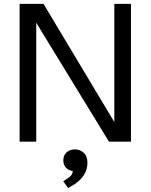

<svg xmlns="http://www.w3.org/2000/svg" viewBox="-20 -723 769 980"><path d="M80.1 0V-703.1H202.1L563.5 -100.1V-703.1H648.4V0H536.1L165 -606.9V0ZM327.6 236.8 302.7 201.7 312.5 195.8Q334 183.1 342.5 172.9Q351.1 162.6 351.1 149.9Q329.6 147 316.4 132.6Q303.2 118.2 303.2 95.2Q303.2 69.8 319.8 54.7Q336.4 39.6 362.8 39.6Q388.7 39.6 407.5 56.9Q426.3 74.2 426.3 107.9Q426.3 145 405.5 174.6Q384.8 204.1 347.2 225.6Z"/></svg>

Font: Schibsted Grotesk
Style: Regular
Weight: 400
Designer: Bakken & Baeck AS, Henrik Kongsvoll
Foundry: Schibsted ASA
Version: Version 1.100; ttfautohint (v1.8.4.7-5d5b);gftools[0.9.25]